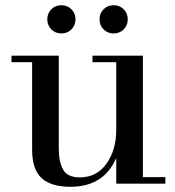

<svg xmlns="http://www.w3.org/2000/svg" viewBox="-20 -703 670 735"><path d="M425 0V-94H423Q375 12 250 12Q175 12 139 -21.5Q103 -55 103 -129V-465H24V-490H205V-134Q205 -84 221.5 -54Q238 -24 285 -24Q351 -24 388 -77Q425 -130 425 -205V-465H334V-490H527V-25H613V0ZM376.5 -590.5Q361 -606 361 -629Q361 -652 376.5 -667.5Q392 -683 415 -683Q438 -683 453.5 -667.5Q469 -652 469 -629Q469 -606 453.5 -590.5Q438 -575 415 -575Q392 -575 376.5 -590.5ZM176.5 -590.5Q161 -606 161 -629Q161 -652 176.5 -667.5Q192 -683 215 -683Q238 -683 253.5 -667.5Q269 -652 269 -629Q269 -606 253.5 -590.5Q238 -575 215 -575Q192 -575 176.5 -590.5Z"/></svg>

Font: Justus
Style: Oldstyle
Weight: 500
Version: Version 001.000